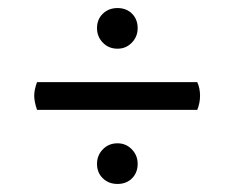

<svg xmlns="http://www.w3.org/2000/svg" viewBox="-20 -585 582 477"><path d="M221 -515Q221 -537 235.5 -551Q250 -565 272 -565Q294 -565 308 -551Q322 -537 322 -515Q322 -494 307.5 -479Q293 -464 272 -464Q250 -464 235.5 -479Q221 -494 221 -515ZM470 -381Q477 -366 477 -347Q477 -329 470 -312H72Q65 -333 65 -347Q65 -362 72 -381ZM221 -178Q221 -199 235.5 -214Q250 -229 272 -229Q293 -229 307.5 -214Q322 -199 322 -178Q322 -156 308 -142Q294 -128 272 -128Q250 -128 235.5 -142Q221 -156 221 -178Z"/></svg>

Font: Arima Madurai Black
Style: Regular
Weight: 900
Designer: Joana Correia and Natanael Gama
Foundry: NDISCOVER
Version: Version 1.019